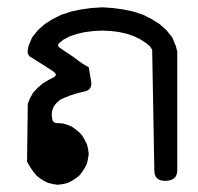

<svg xmlns="http://www.w3.org/2000/svg" viewBox="-20 -517 540 523"><path d="M211.9 -429.7 190.4 -424.8 169.9 -418 153.3 -409.2 144.5 -402.3Q131.8 -393.6 144.5 -385.7L180.7 -361.3L193.4 -351.6L206.1 -342.8L221.7 -334L228.5 -293.9Q231.4 -271.5 209 -267.6L189.5 -262.7L170.9 -256.8L156.2 -251L143.6 -245.1L134.8 -237.3Q117.2 -219.7 122.1 -194.3Q124 -180.7 137.7 -181.6L151.4 -180.7L164.1 -176.8L175.8 -171.9L186.5 -164.1L196.3 -156.2L204.1 -147.5L210.9 -135.7L216.8 -124L219.7 -112.3L221.7 -97.7L219.7 -84L216.8 -71.3L210.9 -59.6L204.1 -48.8L196.3 -39.1L186.5 -31.2L175.8 -24.4L164.1 -18.6L151.4 -15.6L137.7 -13.7L124 -15.6L111.3 -18.6L99.6 -24.4L88.9 -31.2L79.1 -39.1L71.3 -48.8L63.5 -59.6L53.7 -76.2L55.7 -234.4L61.5 -249L70.3 -264.6L83 -278.3L96.7 -290L113.3 -299.8L123 -304.7Q140.6 -312.5 124 -323.2L107.4 -334L67.4 -359.4Q53.7 -365.2 55.7 -379.9L57.6 -391.6L67.4 -415L83 -434.6L101.6 -451.2L123 -464.8L146.5 -476.6L172.9 -485.4L200.2 -491.2L228.5 -495.1L258.8 -497.1L288.1 -495.1L316.4 -491.2L343.8 -485.4L370.1 -476.6L393.6 -464.8L415 -451.2L433.6 -434.6L449.2 -415L459 -391.6L462.9 -376V-53.7Q462.9 -24.4 429.7 -24.4Q400.4 -24.4 400.4 -52.7L394.5 -381.8L387.7 -391.6L377 -400.4L363.3 -409.2L345.7 -418L326.2 -424.8L304.7 -429.7L281.2 -432.6L258.8 -433.6L235.4 -432.6ZM132.8 -118.2H139.6H135.7Z"/></svg>

Font: B2 Hana
Style: Regular
Weight: 500
Version: 2020-08-05; (max)